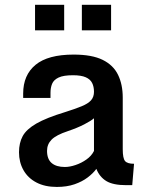

<svg xmlns="http://www.w3.org/2000/svg" viewBox="-20 -757 613 789"><path d="M213.4 11.2Q164.6 11.2 129.6 -7.1Q94.7 -25.4 76.4 -57.9Q58.1 -90.3 58.1 -131.3Q58.1 -169.4 73.2 -197.5Q88.4 -225.6 129.4 -249.3Q170.4 -272.9 247.6 -296.4Q289.1 -309.6 315.4 -320.3Q341.8 -331.1 354 -344.7Q366.2 -358.4 366.2 -379.9Q366.2 -400.9 358.6 -416Q351.1 -431.2 332.3 -439.5Q313.5 -447.8 279.8 -447.8Q240.2 -447.8 220.5 -438.2Q200.7 -428.7 194.1 -412.6Q187.5 -396.5 187.5 -375.5V-354.5H75.2V-372.6Q75.2 -448.7 126.2 -490.7Q177.2 -532.7 282.7 -532.7Q357.9 -532.7 401.9 -511Q445.8 -489.3 465.1 -449.5Q484.4 -409.7 484.4 -356V-144Q484.4 -106.4 493.9 -95.2Q503.4 -84 530.8 -84L523.4 3.9H498.5Q444.8 3.9 417 -12.9Q389.2 -29.8 376 -63Q362.8 -44.9 340.3 -27.8Q317.9 -10.7 286.4 0.2Q254.9 11.2 213.4 11.2ZM246.6 -70.8Q266.6 -70.8 290.5 -78.9Q314.5 -86.9 335.2 -101.6Q356 -116.2 366.2 -136.7V-271Q354 -260.3 325.9 -245.8Q297.9 -231.4 259.3 -218.3Q210.4 -202.1 191.9 -183.1Q173.3 -164.1 173.3 -137.2Q173.3 -103 192.4 -86.9Q211.4 -70.8 246.6 -70.8ZM316.4 -632.3V-737.3H436.5V-632.3ZM124 -632.3V-737.3H243.7V-632.3Z"/></svg>

Font: Monda SemiBold
Style: Regular
Weight: 600
Designer: Vernon Adams
Foundry: Vernon Adams
Version: Version 2.200